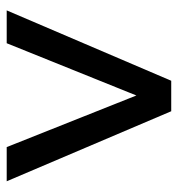

<svg xmlns="http://www.w3.org/2000/svg" viewBox="1 -532 531 573"><g transform="rotate(-90 266.5 -245.5)"><path d="M221 0 12 -491H114L276 -84H260L424 -491H522L312 0Z"/></g></svg>

Font: Nunito Sans 10pt Medium
Style: Regular
Weight: 500
Designer: Vernon Adams
Foundry: Vernon Adams
Version: Version 3.101;gftools[0.9.27]